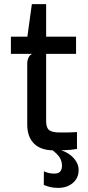

<svg xmlns="http://www.w3.org/2000/svg" viewBox="-20 -724 428 934"><path d="M242.5 7.5Q179 7.5 145.8 -25.2Q112.5 -58 112.5 -118.5V-414.5Q112.5 -430.5 119 -444.2Q125.5 -458 138 -462L112.5 -524V-541L135 -704H204.5V-134Q204.5 -102 219.5 -90.8Q234.5 -79.5 271 -79.5Q297.5 -79.5 316 -79.8Q334.5 -80 354.5 -81.5V0.5Q327 5.5 297.8 6.5Q268.5 7.5 242.5 7.5ZM33 -462V-545.5H350V-462ZM263.5 190Q243 190 226.8 186.5Q210.5 183 193 175.5L193.5 109.5Q218.5 120.5 242.5 120.5Q265.5 120.5 273.5 109.8Q281.5 99 281.5 82.5Q281.5 59 269 40.2Q256.5 21.5 226 0H254.5Q307.5 13 335 41.5Q362.5 70 362.5 102.5Q362.5 142.5 334.2 166.2Q306 190 263.5 190Z"/></svg>

Font: Spline Sans
Style: Regular
Weight: 400
Designer: Eben Sorkin, Mirko Velimirovic
Foundry: Sorkin Type
Version: Version 1.001